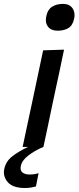

<svg xmlns="http://www.w3.org/2000/svg" viewBox="-90 -756 404 988"><path d="M26.5 0Q38 -54.5 48.8 -105.2Q59.5 -156 73 -218L83.5 -267.5Q98 -337.5 109.5 -390.5Q120.5 -443 132 -497L239.5 -500.5Q228 -444.5 216.8 -391.8Q205.5 -339 190 -267.5L179.5 -218Q166.5 -156 156 -105.5Q145 -54.5 133.5 0ZM206 -598Q173.5 -598 157.5 -618Q146 -632 146 -653Q146 -663 148.5 -674Q155.5 -707.5 178.8 -721.8Q202 -736 234.5 -736Q266.5 -736 282.5 -714.5Q293.5 -699 293.5 -678.5Q293.5 -669.5 291.5 -660Q284 -624.5 261.5 -611.2Q239 -598 206 -598ZM39 211.5Q-23 211.5 -49.5 182Q-70 159.5 -70 131Q-70 122.5 -68 113.5Q-60 75 -28.5 49.8Q3 24.5 55 -0.5L60 -22.5L116 -28.5L133.5 0Q89 18.5 55.8 44.2Q22.5 70 17 98.5Q16 104 16 109Q16 123 25 131Q37.5 142 62.5 142Q77 142 89.5 139.8Q102 137.5 108.5 135L95 203.5Q84.5 206.5 69.5 209Q54.5 211.5 39 211.5Z"/></svg>

Font: Heraclito Medium
Style: Italic
Weight: 500
Italic angle: -12°
Designer: Kostas Bartsokas (font) & Cristiano Sobral (main changes)
Foundry: Kostas Bartsokas (font) & Cristiano Sobral (main changes)
Version: Version 1.00;July 8, 2020;FontCreator 13.0.0.2655 64-bit